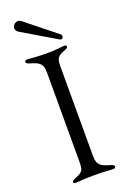

<svg xmlns="http://www.w3.org/2000/svg" viewBox="-178 -1006 704 1067"><g transform="rotate(-20 173.5 -472.5)"><path d="M73.9 5C94.1 5 111.5 0 182.9 0C250.7 0 273.8 4.3 295.5 4.3C305.8 4.3 310 0.4 310 -6.4C310 -11.7 306.8 -16.3 291.9 -21C239 -36.2 214.8 -45.5 214.8 -101.9V-620C214.8 -677.6 217.3 -688.6 264.9 -707.4C282.7 -714.5 286.6 -717.3 286.6 -724.4C286.6 -730.1 282.7 -733 274.5 -733C258.9 -733 230.8 -726.6 170.1 -726.6C100.9 -726.6 71.4 -732.2 54 -732.2C44.7 -732.2 40.1 -728.3 40.1 -721.6C40.1 -715.9 43.7 -711.3 59.3 -706.7C114.3 -690.7 133.2 -679.7 133.2 -625.7V-106.5C133.2 -51.5 131.4 -39.8 83.1 -21.3C65.3 -14.2 61.4 -11.4 61.4 -4.3C61.4 1.8 65.3 5 73.9 5ZM45.8 -918.7C46.2 -909.4 51.1 -899.9 63.2 -892.8L261.7 -774.9C264.6 -773.4 267.4 -772 269.9 -772C277.7 -772 283.4 -778.8 283.4 -786.6C283.4 -791.2 281.6 -796.2 275.9 -800.4L98.4 -942.5C91.6 -947.4 85.2 -950.3 78.1 -950.3C61.1 -950.3 45.8 -934.7 45.8 -918.7Z"/></g></svg>

Font: Margiela Serif
Style: Regular
Weight: 400
Designer: Andreas Faust, Stefan Endress
Version: Version 1.002;FEAKit 1.0